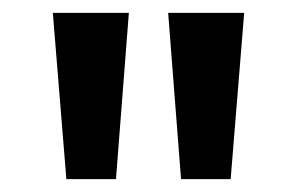

<svg xmlns="http://www.w3.org/2000/svg" viewBox="-20 -816 461 298"><path d="M83 -538 62 -796H180L160 -538ZM261 -538 241 -796H359L338 -538Z"/></svg>

Font: Noto Sans Kannada ExtraCondensed SemiBold
Style: Regular
Weight: 600
Width: 2
Designer: Jelle Bosma - Monotype Design Team
Foundry: Monotype Imaging Inc.
Version: Version 2.005; ttfautohint (v1.8.4.7-5d5b)